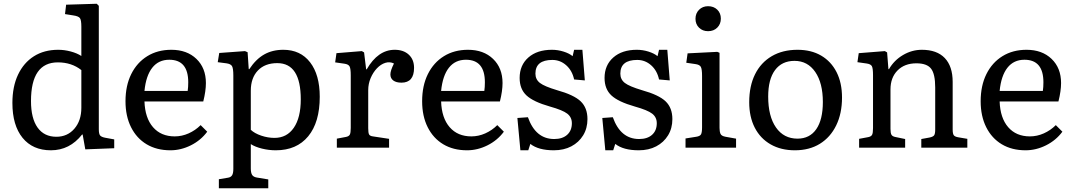

<svg xmlns="http://www.w3.org/2000/svg" viewBox="-20 -786 5713 1022"><path d="M251 14Q154 14 100 -52.5Q46 -119 46 -238Q46 -325 76 -388.5Q106 -452 160.5 -486.5Q215 -521 290 -521Q323 -521 356.5 -512Q390 -503 413 -488V-644Q413 -679 405.5 -689.5Q398 -700 370 -704L326 -711L332 -761L495 -766L506 -755V-98Q506 -74 512.5 -65.5Q519 -57 539 -53L588 -44V3L434 9L420 -70H417Q351 14 251 14ZM280 -58Q339 -58 376 -101Q413 -144 413 -212V-413Q361 -454 288 -454Q145 -454 145 -248Q145 -156 180 -107Q215 -58 280 -58Z M887 14Q814 14 760.5 -18Q707 -50 677.5 -109Q648 -168 648 -247Q648 -330 678.5 -391.5Q709 -453 764 -487Q819 -521 892 -521Q975 -521 1025.5 -472.5Q1076 -424 1076 -344Q1076 -302 1062 -246H749Q752 -158 794.5 -109Q837 -60 910 -60Q948 -60 984 -76Q1020 -92 1048 -120L1083 -85Q1049 -39 996 -12.5Q943 14 887 14ZM749 -302H979Q982 -322 982 -348Q982 -468 881 -468Q824 -468 790.5 -425.5Q757 -383 749 -302Z M1145 216V168L1193 160Q1208 158 1215 147.5Q1222 137 1222 113V-384Q1222 -422 1215 -434Q1208 -446 1185 -449L1139 -455L1147 -504L1284 -514L1298 -508L1304 -418H1307Q1342 -471 1386 -496Q1430 -521 1488 -521Q1579 -521 1630.5 -454.5Q1682 -388 1682 -271Q1682 -135 1620.5 -60.5Q1559 14 1448 14Q1411 14 1374.5 5Q1338 -4 1315 -19V110Q1315 134 1322 145Q1329 156 1347 159L1408 169V216ZM1441 -52Q1507 -52 1544 -106Q1581 -160 1581 -257Q1581 -450 1456 -450Q1390 -450 1352.5 -410.5Q1315 -371 1315 -303V-95Q1335 -76 1370.5 -64Q1406 -52 1441 -52Z M1773 0V-48L1821 -57Q1837 -60 1842 -69.5Q1847 -79 1847 -105V-385Q1847 -420 1841 -432Q1835 -444 1813 -447L1764 -454L1771 -503L1906 -514L1918 -507L1929 -417H1932Q1992 -521 2081 -521Q2128 -521 2156 -495Q2184 -469 2184 -425Q2184 -346 2117 -346Q2089 -346 2073.5 -357.5Q2058 -369 2058 -390Q2058 -410 2077 -448Q2055 -459 2031 -451.5Q2007 -444 1986.5 -422.5Q1966 -401 1953 -370.5Q1940 -340 1940 -306V-103Q1940 -79 1944.5 -70.5Q1949 -62 1965 -60L2051 -47V0Z M2466 14Q2393 14 2339.5 -18Q2286 -50 2256.5 -109Q2227 -168 2227 -247Q2227 -330 2257.5 -391.5Q2288 -453 2343 -487Q2398 -521 2471 -521Q2554 -521 2604.5 -472.5Q2655 -424 2655 -344Q2655 -302 2641 -246H2328Q2331 -158 2373.5 -109Q2416 -60 2489 -60Q2527 -60 2563 -76Q2599 -92 2627 -120L2662 -85Q2628 -39 2575 -12.5Q2522 14 2466 14ZM2328 -302H2558Q2561 -322 2561 -348Q2561 -468 2460 -468Q2403 -468 2369.5 -425.5Q2336 -383 2328 -302Z M2750 14 2734 -158 2790 -162Q2831 -46 2930 -46Q2974 -46 2999 -68.5Q3024 -91 3024 -130Q3024 -162 2999.5 -181Q2975 -200 2907 -219Q2819 -244 2782.5 -278Q2746 -312 2746 -371Q2746 -439 2792.5 -480Q2839 -521 2918 -521Q2949 -521 2979.5 -511.5Q3010 -502 3028 -487L3036 -521H3080L3093 -358L3036 -363Q3026 -410 2994 -438.5Q2962 -467 2920 -467Q2830 -467 2830 -394Q2830 -363 2854 -344.5Q2878 -326 2945 -306Q3035 -281 3071 -246.5Q3107 -212 3107 -152Q3107 -103 3084 -65.5Q3061 -28 3021 -7Q2981 14 2928 14Q2846 14 2803 -20L2792 14Z M3202 14 3186 -158 3242 -162Q3283 -46 3382 -46Q3426 -46 3451 -68.5Q3476 -91 3476 -130Q3476 -162 3451.5 -181Q3427 -200 3359 -219Q3271 -244 3234.5 -278Q3198 -312 3198 -371Q3198 -439 3244.5 -480Q3291 -521 3370 -521Q3401 -521 3431.5 -511.5Q3462 -502 3480 -487L3488 -521H3532L3545 -358L3488 -363Q3478 -410 3446 -438.5Q3414 -467 3372 -467Q3282 -467 3282 -394Q3282 -363 3306 -344.5Q3330 -326 3397 -306Q3487 -281 3523 -246.5Q3559 -212 3559 -152Q3559 -103 3536 -65.5Q3513 -28 3473 -7Q3433 14 3380 14Q3298 14 3255 -20L3244 14Z M3749 -620Q3720 -620 3701 -638.5Q3682 -657 3682 -686Q3682 -715 3701 -734Q3720 -753 3749 -753Q3779 -753 3798 -734.5Q3817 -716 3817 -687Q3817 -658 3798 -639Q3779 -620 3749 -620ZM3629 0V-49L3686 -58Q3706 -61 3711.5 -71Q3717 -81 3717 -109V-382Q3717 -418 3710.5 -430Q3704 -442 3681 -445L3633 -452L3640 -502L3798 -510L3810 -505V-105Q3810 -86 3815 -74Q3820 -62 3842 -58L3898 -48V0Z M4211 14Q4137 14 4082 -17.5Q4027 -49 3997.5 -106.5Q3968 -164 3968 -242Q3968 -328 3999 -390.5Q4030 -453 4088 -487Q4146 -521 4225 -521Q4298 -521 4351 -490Q4404 -459 4433 -402Q4462 -345 4462 -267Q4462 -182 4431 -118.5Q4400 -55 4344 -20.5Q4288 14 4211 14ZM4225 -48Q4290 -48 4325 -98.5Q4360 -149 4360 -243Q4360 -344 4319.5 -403Q4279 -462 4209 -462Q4142 -462 4105.5 -413Q4069 -364 4069 -272Q4069 -167 4110.5 -107.5Q4152 -48 4225 -48Z M4553 0V-47L4601 -56Q4617 -59 4622 -68.5Q4627 -78 4627 -104V-386Q4627 -422 4621 -433.5Q4615 -445 4593 -448L4544 -455L4551 -503L4690 -514L4702 -507L4709 -418H4712Q4739 -465 4786.5 -493Q4834 -521 4887 -521Q4967 -521 5009 -477Q5051 -433 5051 -350V-96Q5051 -74 5057 -66Q5063 -58 5082 -55L5129 -47V0H4884V-46L4928 -54Q4947 -58 4952.5 -66Q4958 -74 4958 -96V-321Q4958 -392 4936 -420.5Q4914 -449 4858 -449Q4795 -449 4757.5 -411Q4720 -373 4720 -310V-100Q4720 -78 4725 -69Q4730 -60 4745 -57L4798 -46V0Z M5439 14Q5366 14 5312.5 -18Q5259 -50 5229.5 -109Q5200 -168 5200 -247Q5200 -330 5230.5 -391.5Q5261 -453 5316 -487Q5371 -521 5444 -521Q5527 -521 5577.5 -472.5Q5628 -424 5628 -344Q5628 -302 5614 -246H5301Q5304 -158 5346.5 -109Q5389 -60 5462 -60Q5500 -60 5536 -76Q5572 -92 5600 -120L5635 -85Q5601 -39 5548 -12.5Q5495 14 5439 14ZM5301 -302H5531Q5534 -322 5534 -348Q5534 -468 5433 -468Q5376 -468 5342.5 -425.5Q5309 -383 5301 -302Z"/></svg>

Font: Literata 12pt
Style: Regular
Weight: 400
Designer: Latin by Veronika Burian and Jose Scaglione. Greek by Irene Vlachou. Cyrillic by Vera Evstafieva.
Foundry: TypeTogether
Version: Version 3.002